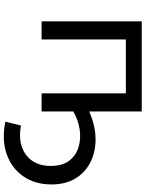

<svg xmlns="http://www.w3.org/2000/svg" viewBox="103 -673 770 1016"><g transform="rotate(90 488.0 -165.0)"><path d="M93 0V-530H570V-252Q642 -284 711 -285.5Q780 -287 835.5 -260Q891 -233 923.5 -180.5Q956 -128 956 -52Q956 34 913.5 96Q871 158 796 184.5Q721 211 624 192L644 109Q710 121 758 104Q806 87 832 48Q858 9 858 -48Q858 -110 830.5 -146Q803 -182 759 -195.5Q715 -209 665 -201.5Q615 -194 570 -168V0H474V-446H189V0Z"/></g></svg>

Font: Montserrat Medium
Style: Regular
Weight: 500
Designer: Julieta Ulanovsky
Foundry: Julieta Ulanovsky
Version: Version 9.000; ttfautohint (v1.8.4.7-5d5b)